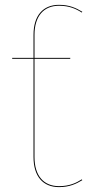

<svg xmlns="http://www.w3.org/2000/svg" viewBox="-20 -753 362 782"><path d="M220.6 5.2C156.9 5.2 120.5 -38.1 120.5 -113.5V-513.4H265.9L266.3 -517.2H120.5V-610.8C120.5 -686.4 157 -729.6 220.6 -729.6C262 -729.6 290 -716.8 313.2 -701.8L315.1 -705.2C289.9 -720.4 262.4 -733.3 220.5 -733.3C155.1 -733.3 116.5 -689.5 116.5 -610.9V-517.2H29.6V-513.4H116.5V-113.3C116.5 -34.8 155 9.1 220.4 9.1C262.4 9.1 289.9 -3.8 315.1 -19.1L313.2 -22.6C290 -7.6 262 5.2 220.6 5.2Z"/></svg>

Font: Fira Sans Four
Style: Regular
Weight: 100
Designer: Carrois Corporate & Edenspiekermann AG
Foundry: Carrois Corporate GbR & Edenspiekermann AG
Version: Version 4.203;PS 004.203;hotconv 1.0.88;makeotf.lib2.5.64775